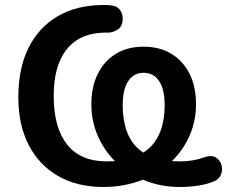

<svg xmlns="http://www.w3.org/2000/svg" viewBox="-20 -735 905 765"><path d="M392 10Q287 10 211 -34Q135 -78 94 -158Q53 -238 53 -347Q53 -464 94.5 -546Q136 -628 212 -671.5Q288 -715 391 -715Q397 -715 403.5 -715Q410 -715 418 -714Q443 -713 456 -698Q469 -683 469 -659Q468 -630 450 -618Q432 -606 413 -605Q403 -605 394 -605Q385 -605 377 -604Q289 -597 241.5 -533Q194 -469 194 -353Q194 -226 247.5 -159Q301 -92 405 -92L438 -93Q394 -137 369 -195Q344 -253 344 -320Q344 -389 369.5 -440.5Q395 -492 441.5 -520.5Q488 -549 552 -549Q616 -549 663 -520.5Q710 -492 735.5 -440.5Q761 -389 761 -320Q761 -253 735.5 -195Q710 -137 665 -93L699 -92Q751 -92 796 -109Q823 -118 840 -107.5Q857 -97 862.5 -77.5Q868 -58 860 -38.5Q852 -19 829 -11Q801 0 767.5 5Q734 10 696 10Q618 10 549 -19Q476 10 392 10ZM551 -127Q636 -181 636 -317Q636 -379 614 -412Q592 -445 552 -445Q513 -445 491 -412Q469 -379 469 -317Q469 -180 551 -127Z"/></svg>

Font: Chiron GoRound TC SB
Style: Regular
Weight: 500
Designer: Ryoko NISHIZUKA 西塚涼子 (kana, bopomofo & ideographs); Paul D. Hunt (Latin, Greek & Cyrillic); Sandoll Communications 산돌커뮤니
Foundry: Adobe
Version: Version 1.000;hotconv 1.1.1;makeotfexe 2.6.0